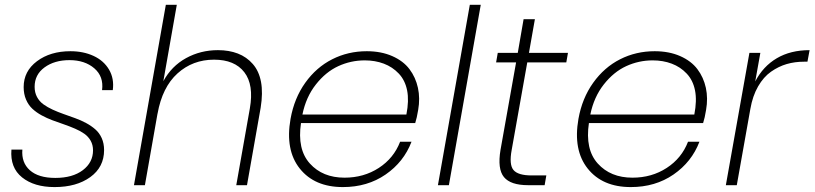

<svg xmlns="http://www.w3.org/2000/svg" viewBox="-20 -760 3343 788"><path d="M407.2 -144Q407.2 -74.2 350.6 -33.2Q293.9 7.8 204.1 7.8Q120.1 7.8 70.6 -32Q21 -71.8 26.9 -146H71.8Q67.4 -92.8 102.5 -61.3Q137.7 -29.8 207 -29.8Q277.8 -29.8 319.8 -61.5Q361.8 -93.3 361.8 -143.1Q361.8 -165 352.1 -182.4Q342.3 -199.7 325.9 -211.2Q309.6 -222.7 288.1 -231.9Q266.6 -241.2 243.2 -249.3Q219.7 -257.3 196 -266.1Q172.4 -274.9 150.9 -286.6Q129.4 -298.3 113 -313.5Q96.7 -328.6 86.9 -351.3Q77.1 -374 77.1 -402.8Q77.1 -467.8 131.8 -508.8Q186.5 -549.8 269 -549.8Q322.3 -549.8 364 -530.5Q405.8 -511.2 427.5 -474.4Q449.2 -437.5 442.9 -390.1H398.9Q406.2 -445.8 367.2 -479.5Q328.1 -513.2 265.1 -513.2Q203.6 -513.2 162.8 -483.4Q122.1 -453.6 122.1 -403.8Q122.1 -380.4 131.8 -362.1Q141.6 -343.8 158.2 -331.8Q174.8 -319.8 196 -310.1Q217.3 -300.3 241 -292Q264.6 -283.7 288.3 -275.1Q312 -266.6 333.3 -255.1Q354.5 -243.7 371.1 -229.2Q387.7 -214.8 397.5 -193.1Q407.2 -171.4 407.2 -144Z M529.8 0 660.6 -740.2H705.6L650.4 -426.8Q684.1 -488.8 743.7 -521.5Q803.2 -554.2 874.5 -554.2Q919.9 -554.2 956.1 -540.3Q992.2 -526.4 1017.6 -497.3Q1043 -468.3 1051.3 -423.6Q1059.6 -378.9 1049.8 -317.9L993.7 0H949.7L1005.4 -314.9Q1022.5 -412.1 982.7 -463.6Q942.9 -515.1 858.4 -515.1Q771 -515.1 708.5 -458.7Q646 -402.3 626.5 -293V-293.9L574.7 0Z M1477.1 -512.2Q1419.9 -512.2 1368.4 -488.5Q1316.9 -464.8 1276.4 -413.3Q1235.8 -361.8 1221.2 -290H1647.9Q1659.2 -347.2 1650.9 -388.9Q1642.6 -430.7 1616.7 -458Q1590.8 -485.4 1555.2 -498.8Q1519.5 -512.2 1477.1 -512.2ZM1668.9 -178.2Q1637.2 -95.2 1562.5 -43.7Q1487.8 7.8 1387.2 7.8Q1271 7.8 1210.4 -68.1Q1149.9 -144 1172.4 -272Q1187.5 -356.9 1232.9 -420.4Q1278.3 -483.9 1343.5 -516.8Q1408.7 -549.8 1485.4 -549.8Q1544.4 -549.8 1589.8 -529.8Q1635.3 -509.8 1660.6 -476.1Q1686 -442.4 1695.3 -399.4Q1704.6 -356.4 1696.3 -309.1Q1690.9 -275.9 1684.1 -254.9H1215.3Q1199.2 -147 1251.7 -88.9Q1304.2 -30.8 1394 -30.8Q1473.1 -30.8 1534.7 -70.8Q1596.2 -110.8 1622.1 -178.2Z M1777.3 0 1908.2 -740.2H1953.1L1822.3 0Z M2034.2 -145 2098.1 -503.9H2016.1L2022.9 -543H2105L2128.9 -681.2H2175.3L2150.9 -543H2311L2304.2 -503.9H2144L2080.1 -145Q2068.8 -84.5 2087.4 -62.3Q2106 -40 2162.1 -40H2222.2L2215.3 0H2147Q2075.7 0 2048.3 -33.2Q2021 -66.4 2034.2 -145Z M2658.7 -512.2Q2601.6 -512.2 2550 -488.5Q2498.5 -464.8 2458 -413.3Q2417.5 -361.8 2402.8 -290H2829.6Q2840.8 -347.2 2832.5 -388.9Q2824.2 -430.7 2798.3 -458Q2772.5 -485.4 2736.8 -498.8Q2701.2 -512.2 2658.7 -512.2ZM2850.6 -178.2Q2818.8 -95.2 2744.1 -43.7Q2669.4 7.8 2568.8 7.8Q2452.6 7.8 2392.1 -68.1Q2331.5 -144 2354 -272Q2369.1 -356.9 2414.6 -420.4Q2460 -483.9 2525.1 -516.8Q2590.3 -549.8 2667 -549.8Q2726.1 -549.8 2771.5 -529.8Q2816.9 -509.8 2842.3 -476.1Q2867.7 -442.4 2877 -399.4Q2886.2 -356.4 2877.9 -309.1Q2872.6 -275.9 2865.7 -254.9H2397Q2380.9 -147 2433.3 -88.9Q2485.8 -30.8 2575.7 -30.8Q2654.8 -30.8 2716.3 -70.8Q2777.8 -110.8 2803.7 -178.2Z M3059.6 -313 3003.9 0H2959L3055.7 -543H3100.6L3079.6 -425.8Q3111.8 -487.8 3168.2 -521Q3224.6 -554.2 3302.7 -554.2L3293.9 -506.8H3279.8Q3242.2 -506.8 3208.7 -497.1Q3175.3 -487.3 3144.5 -465.8Q3113.8 -444.3 3091.3 -405.3Q3068.8 -366.2 3059.6 -313Z"/></svg>

Font: SVN-Poppins ExtraLight
Style: Italic
Weight: 200
Italic angle: -10°
Designer: Ninad Kale (Devanagari), Jonny Pinhorn (Latin)
Foundry: Indian Type Foundry
Version: Version 3.002 2017